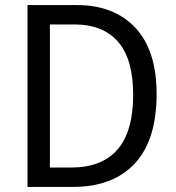

<svg xmlns="http://www.w3.org/2000/svg" viewBox="-20 -734 692 754"><path d="M595 -365Q595 -184 509.5 -92Q424 0 267 0H88V-714H283Q428 -714 511.5 -625Q595 -536 595 -365ZM503 -361Q503 -502 443.5 -570Q384 -638 273 -638H176V-76H258Q503 -76 503 -361Z"/></svg>

Font: Noto Sans Gurmukhi UI SemiCondensed
Style: Regular
Weight: 400
Width: 4
Designer: Jelle Bosma - Monotype Design Team
Foundry: Monotype Imaging Inc.
Version: Version 2.004; ttfautohint (v1.8.4.7-5d5b)